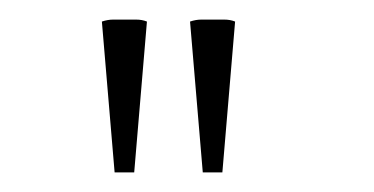

<svg xmlns="http://www.w3.org/2000/svg" viewBox="-20 -687 382 196"><path d="M97 -511 84 -665Q90 -667 95.5 -667Q101 -667 107 -667Q113 -667 119 -667Q125 -667 130 -665L117 -511ZM187 -511 174 -665Q180 -667 185.5 -667Q191 -667 197 -667Q203 -667 209 -667Q215 -667 220 -665L207 -511Z"/></svg>

Font: Piazzolla Thin
Style: Regular
Weight: 100
Designer: Juan Pablo del Peral
Foundry: Huerta Tipografica
Version: Version 1.330